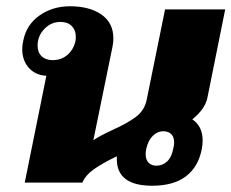

<svg xmlns="http://www.w3.org/2000/svg" viewBox="-20 -583 739 613"><path d="M594 -202Q627 -180 627 -134Q627 -121 624 -106Q613 -50 573.5 -20Q534 10 466 10Q353 10 353 -75V-84Q309 -63 281 -43.5Q253 -24 243 0H59L128 -341Q93 -343 72 -366.5Q51 -390 51 -426Q51 -439 54 -452Q64 -504 106 -533.5Q148 -563 203 -563Q266 -563 304 -536.5Q342 -510 342 -460Q342 -448 339 -433L278 -135Q292 -146 339 -168Q386 -189 413.5 -209.5Q441 -230 448 -263L507 -553H699L642 -270Q634 -234 594 -202ZM222 -466Q222 -487 209 -500Q196 -513 173 -513Q143 -513 121.5 -490.5Q100 -468 100 -437Q100 -416 113 -403.5Q126 -391 148 -391Q176 -391 195.5 -408Q215 -425 221 -452Q222 -457 222 -466ZM536 -128Q536 -146 526.5 -155Q517 -164 501 -164Q483 -164 468 -149.5Q453 -135 447 -108Q445 -96 445 -92Q445 -73 454.5 -63.5Q464 -54 479 -54Q499 -54 513.5 -67.5Q528 -81 533 -108Q536 -119 536 -128Z"/></svg>

Font: Taviraj Black
Style: Italic
Weight: 900
Italic angle: -12°
Designer: Katatrad Team
Foundry: CadsonDemak
Version: Version 1.001